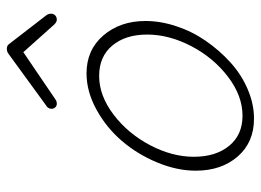

<svg xmlns="http://www.w3.org/2000/svg" viewBox="-124 -654 787 580"><g transform="rotate(-90 270.0 -364.5)"><path d="M246.1 -586.9Q238.8 -586.9 234.4 -592.5Q230 -598.1 231 -605Q232.4 -615.2 242.2 -620.1L397 -732.9Q403.3 -737.8 412.1 -737.8Q421.4 -737.8 425.8 -731.9L512.2 -620.1Q518.1 -613.3 518.1 -604Q518.1 -597.2 513.2 -592Q508.3 -586.9 500 -586.9Q493.2 -586.9 485.8 -594.2L401.9 -688L258.8 -590.8Q252.9 -586.9 246.1 -586.9ZM201.2 8.8Q129.4 8.8 86.7 -40.5Q43.9 -89.8 43.9 -167Q43.9 -224.1 68.8 -283.9Q93.8 -343.8 134 -390.6Q174.3 -437.5 228.8 -467.3Q283.2 -497.1 337.9 -497.1Q408.7 -497.1 452.4 -446.3Q496.1 -395.5 496.1 -318.8Q496.1 -273.4 480.2 -225.6Q464.4 -177.7 435.8 -136.5Q407.2 -95.2 370.8 -62.3Q334.5 -29.3 290 -10.3Q245.6 8.8 201.2 8.8ZM210 -25.9Q270 -25.9 327.6 -69.8Q385.3 -113.8 420.2 -180.9Q455.1 -248 455.1 -314Q455.1 -379.4 421.9 -419.2Q388.7 -459 330.1 -459Q270.5 -459 213.1 -415.3Q155.8 -371.6 120.8 -304.9Q85.9 -238.3 85.9 -172.9Q85.9 -106.9 118.9 -66.4Q151.9 -25.9 210 -25.9Z"/></g></svg>

Font: Comic Neue Light
Style: Italic
Weight: 300
Italic angle: -12°
Designer: Craig Rozynski
Foundry: Craig Rozynski
Version: Version 2.003;hotconv 1.0.109;makeotfexe 2.5.65596